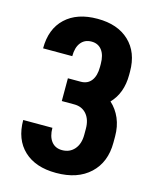

<svg xmlns="http://www.w3.org/2000/svg" viewBox="-113 -805 717 896"><g transform="rotate(15 246.0 -357.5)"><path d="M467 -191Q467 -96 407.5 -40.5Q348 15 245 15H244Q145 15 89 -37.5Q33 -90 33 -184H174Q174 -142 192.5 -118.5Q211 -95 244 -95Q281 -95 303.5 -121Q326 -147 326 -191V-220Q326 -264 304 -290Q282 -316 244 -316H184V-426H245H246Q279 -426 297 -449.5Q315 -473 315 -516V-530Q315 -573 297 -596.5Q279 -620 247 -620Q214 -620 195.5 -596.5Q177 -573 177 -531H36Q36 -625 92 -677.5Q148 -730 246 -730H247Q344 -730 400 -677Q456 -624 456 -531V-515Q456 -427 404 -373Q434 -346 450.5 -307.5Q467 -269 467 -221Z"/></g></svg>

Font: Akshar SemiBold
Style: Regular
Weight: 600
Designer: Tall Chai
Foundry: Tall Chai
Version: Version 1.000